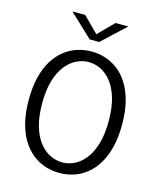

<svg xmlns="http://www.w3.org/2000/svg" viewBox="-131 -991 912 1095"><g transform="rotate(15 325.0 -443.5)"><path d="M324.5 11Q282 11 241.5 -1.8Q201 -14.5 166 -41.8Q131 -69 104.5 -111.5Q78 -154 63.2 -212.8Q48.5 -271.5 48.5 -348Q48.5 -424 63.2 -482.8Q78 -541.5 104.5 -583.8Q131 -626 166 -653.2Q201 -680.5 241.5 -693.2Q282 -706 324.5 -706Q366.5 -706 406.8 -693.2Q447 -680.5 482 -653.2Q517 -626 543.2 -583.8Q569.5 -541.5 584.5 -482.8Q599.5 -424 599.5 -348Q599.5 -271.5 584.5 -212.8Q569.5 -154 543.2 -111.5Q517 -69 482 -41.8Q447 -14.5 406.8 -1.8Q366.5 11 324.5 11ZM324.5 -51.5Q361 -51.5 396 -68.5Q431 -85.5 459 -121.2Q487 -157 503.8 -213.2Q520.5 -269.5 520.5 -348Q520.5 -426 503.8 -482Q487 -538 459 -573.8Q431 -609.5 396 -626.5Q361 -643.5 324.5 -643.5Q287.5 -643.5 252.5 -626.5Q217.5 -609.5 189.2 -573.8Q161 -538 144.2 -482Q127.5 -426 127.5 -348Q127.5 -269.5 144.2 -213.2Q161 -157 189.2 -121.2Q217.5 -85.5 252.5 -68.5Q287.5 -51.5 324.5 -51.5ZM158.5 -898H234L324 -808L413 -898H489L351.5 -769.5H295.5Z"/></g></svg>

Font: Trispace Thin Light
Style: Regular
Weight: 300
Version: Version 1.210